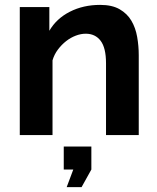

<svg xmlns="http://www.w3.org/2000/svg" viewBox="-20 -553 644 786"><path d="M253 213 280 141H241V47H354V141L314 213ZM548 0H414V-294Q414 -357 392 -386Q370 -415 331 -415Q311 -415 290 -407Q269 -399 250.5 -384.5Q232 -370 217 -350Q202 -330 195 -306V0H61V-524H182V-427Q211 -477 266 -505Q321 -533 390 -533Q439 -533 470 -515Q501 -497 518 -468Q535 -439 541.5 -402Q548 -365 548 -327Z"/></svg>

Font: Oxford Sans
Style: Bold
Weight: 700
Designer: Matt McInerney, Pablo Impallari, Rodrigo Fuenzalida
Foundry: Matt McInerney, Pablo Impallari, Rodrigo Fuenzalida
Version: Version 3.000g; ttfautohint (v1.5) -l 8 -r 28 -G 28 -x 14 -D